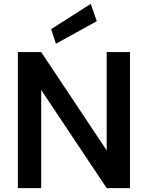

<svg xmlns="http://www.w3.org/2000/svg" viewBox="-20 -968 762 988"><path d="M72 0V-700H192L529 -194V-700H649V0H529L192 -505V0ZM268 -743 243 -818 447 -948 478 -859Z"/></svg>

Font: DM Sans 12pt SemiBold
Style: Regular
Weight: 600
Version: Version 4.004;gftools[0.9.30]